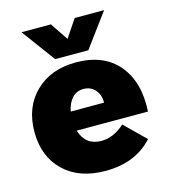

<svg xmlns="http://www.w3.org/2000/svg" viewBox="-114 -855 837 952"><g transform="rotate(-15 304.5 -379.0)"><path d="M212 -593 85 -765H236L297 -674L358 -765H509L382 -593ZM306 -551Q448 -551 523 -462.5Q598 -374 589 -223H223Q248 -142 329 -142Q392 -142 449 -194L554 -91Q465 7 312 7Q176 7 97.5 -68.5Q19 -144 19 -270Q19 -397 98 -474Q177 -551 306 -551ZM219 -322H390Q391 -362 368 -388Q345 -414 308 -414Q273 -414 250 -389Q227 -364 219 -322Z"/></g></svg>

Font: Montserrat Extra Bold
Style: Regular
Weight: 800
Designer: Julieta Ulanovsky
Foundry: Julieta Ulanovsky
Version: Version 3.001;PS 003.001;hotconv 1.0.70;makeotf.lib2.5.58329